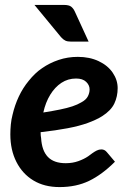

<svg xmlns="http://www.w3.org/2000/svg" viewBox="-20 -752 532 780"><path d="M222 8Q160 8 115.5 -19Q71 -46 46.5 -94.5Q22 -143 22 -206Q22 -226 24 -246.5Q26 -267 31 -286Q40 -325 56.5 -360Q73 -395 97 -424Q109 -439 122.5 -452Q136 -465 151 -475Q181 -496 218 -508.5Q255 -521 296 -521Q344 -521 381 -503.5Q418 -486 438 -456.5Q458 -427 458 -394Q458 -360 444.5 -331.5Q431 -303 395 -280Q371 -265 336.5 -252.5Q302 -240 254.5 -231Q207 -222 145 -215Q145 -209 145.5 -201.5Q146 -194 147 -191Q150 -140 174.5 -114.5Q199 -89 247 -89Q275 -89 298.5 -97.5Q322 -106 338 -117Q346 -123 355 -129.5Q364 -136 373 -140.5Q382 -145 392 -145Q405 -145 414 -134L447 -95Q395 -43 342.5 -17.5Q290 8 222 8ZM156 -295Q194 -301 223.5 -307Q253 -313 274 -320Q295 -327 310 -336Q329 -346 336.5 -360Q344 -374 344 -389Q344 -406 330 -419.5Q316 -433 289 -433Q256 -433 229.5 -415.5Q203 -398 184 -367Q165 -336 156 -295ZM120 -732H239Q260 -732 269 -725Q278 -718 284 -705L340 -583H268Q254 -583 245.5 -587Q237 -591 228 -601Z"/></svg>

Font: Aleo
Style: Bold Italic
Weight: 700
Italic angle: -7°
Version: Version 2.001;gftools[0.9.29]